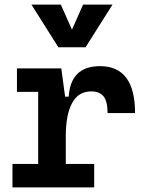

<svg xmlns="http://www.w3.org/2000/svg" viewBox="-20 -815 626 835"><path d="M34.2 0V-102.1H146V-415.5H53.7V-517.6H246.6L263.2 -394.5H278.8Q287.1 -527.3 415 -527.3Q567.4 -527.3 567.4 -323.2H447.8Q447.8 -373.5 430.7 -395.5Q413.6 -417.5 376.5 -417.5Q320.8 -417.5 293.5 -366.7Q266.1 -315.9 266.1 -222.7V-102.1H389.6V0ZM233.9 -609.4 116.7 -794.9H244.6L293 -686L341.3 -794.9H469.2L352.1 -609.4Z"/></svg>

Font: Caskaydia Cove SemiBold
Style: Regular
Weight: 600
Monospace: yes
Designer: Aaron Bell
Foundry: Saja Typeworks
Version: Version 4.300; ttfautohint (v1.8.3)